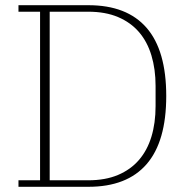

<svg xmlns="http://www.w3.org/2000/svg" viewBox="-20 -718 720 738"><path d="M51 -25H134V-673H51V-698H320Q468 -698 543.5 -611Q619 -524 619 -349Q619 -174 543.5 -87Q468 0 320 0H51ZM171 -25H319Q385 -25 433.5 -45.5Q482 -66 514 -103Q546 -140 562 -192.5Q578 -245 578 -310V-388Q578 -452 562 -505Q546 -558 514 -595Q482 -632 433.5 -652.5Q385 -673 319 -673H171Z"/></svg>

Font: IBM Plex Serif ExtraLight
Style: Regular
Weight: 200
Designer: Mike Abbink, Paul van der Laan, Pieter van Rosmalen
Foundry: Bold Monday
Version: Version 2.5